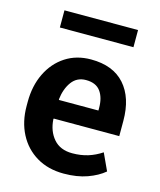

<svg xmlns="http://www.w3.org/2000/svg" viewBox="-111 -808 746 897"><g transform="rotate(15 262.0 -359.0)"><path d="M282.2 10.3Q206.5 10.3 150.6 -23.2Q94.7 -56.6 64.2 -115.5Q33.7 -174.3 33.7 -250V-270Q33.7 -347.7 63.2 -408.4Q92.8 -469.2 145.8 -503.7Q198.7 -538.1 269 -538.1Q376 -538.1 432.1 -474.9Q488.3 -411.6 488.3 -299.8V-226.1H171.4L170.4 -223.1Q173.8 -166 205.8 -128.9Q237.8 -91.8 296.4 -91.8Q337.4 -91.8 372.1 -102.5Q406.7 -113.3 438 -134.3L476.1 -51.8Q444.3 -24.9 395.5 -7.3Q346.7 10.3 282.2 10.3ZM172.9 -316.4H363.3V-329.1Q363.3 -378.9 341.3 -408.9Q319.3 -439 271 -439Q227.1 -439 202.1 -404.8Q177.2 -370.6 171.4 -318.8ZM88.9 -644.5V-727.5H444.8V-644.5Z"/></g></svg>

Font: Roboto Slab SemiBold
Style: Regular
Weight: 600
Designer: Google
Version: Version 2.001; ttfautohint (v1.8.3)